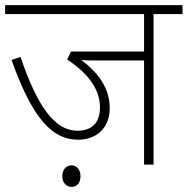

<svg xmlns="http://www.w3.org/2000/svg" viewBox="-20 -642 732 749"><path d="M579 -587H692V-622H0V-587H542V-441H257L242 -410C315 -361 370 -301 370 -223C370 -164 339 -132 282 -132C195 -132 127 -223 60 -420L25 -408C108 -175 186 -97 285 -97C349 -97 408 -136 408 -220C408 -297 365 -357 297 -408C317 -406 341 -406 363 -406H542V0H579ZM223 45C223 72 240 87 259 87C279 87 294 73 294 45C294 21 280 3 259 3C238 3 223 20 223 45Z"/></svg>

Font: Noto Sans Devanagari UI ExtraLight
Style: Regular
Weight: 200
Designer: Jelle Bosma - Monotype Design Team
Foundry: Monotype Imaging Inc.
Version: Version 2.003